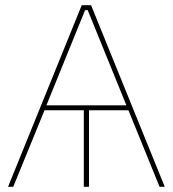

<svg xmlns="http://www.w3.org/2000/svg" viewBox="-20 -720 666 740"><path d="M135 -295H303V0H323V-295H490L482 -314H142ZM11 0H31L154 -301L156 -307L308 -681H318L470 -307L473 -300L595 0H615L331 -700H295Z"/></svg>

Font: Fixel Variable
Style: Regular
Weight: 100
Width: 3
Designer: AlfaBravo + MacPaw
Foundry: Kyrylo Tkachov, Marchela Mozhyna, Serhii Makarenko, Maria Weinstein, Zakhar Kryvoshyya
Version: Version 1.211